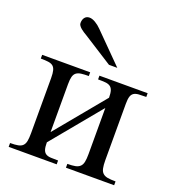

<svg xmlns="http://www.w3.org/2000/svg" viewBox="-126 -779 793 877"><g transform="rotate(20 271.0 -340.5)"><path d="M293 0V-18.6Q316.4 -18.6 331.1 -21.5Q345.7 -24.4 354.2 -32.7Q362.8 -41 365.7 -55.7Q368.7 -70.3 368.7 -93.8V-317.9L171.4 -79.1Q171.4 -56.2 175.5 -43.7Q179.7 -31.2 189 -25.6Q198.2 -20 212.9 -19.3Q227.5 -18.6 248 -18.6V0H14.6V-18.6Q38.6 -18.6 53.2 -21.5Q67.9 -24.4 75.9 -32.7Q84 -41 86.7 -55.7Q89.4 -70.3 89.4 -93.8V-361.8Q89.4 -384.8 85.9 -398.2Q82.5 -411.6 74 -418.5Q65.4 -425.3 51 -427.2Q36.6 -429.2 14.6 -429.2V-447.3H248V-429.2Q226.1 -429.2 211.4 -427.2Q196.8 -425.3 187.7 -418.5Q178.7 -411.6 175 -398.2Q171.4 -384.8 171.4 -361.8V-128.9L368.7 -367.7Q368.7 -390.1 364.5 -402.6Q360.4 -415 351.3 -420.9Q342.3 -426.8 327.9 -428Q313.5 -429.2 293 -429.2V-447.3H527.3V-429.2Q505.9 -429.2 491.2 -428.2Q476.6 -427.2 467.3 -421.4Q458 -415.5 454.1 -403.1Q450.2 -390.6 450.2 -367.7V-93.8Q450.2 -69.8 453.4 -54.9Q456.5 -40 465.1 -32Q473.6 -23.9 488.5 -21.2Q503.4 -18.6 527.3 -18.6V0ZM316.9 -508.8 172.9 -600.6Q166.5 -604.5 158.9 -609.1Q151.4 -613.8 144.8 -619.4Q138.2 -625 133.8 -631.1Q129.4 -637.2 129.4 -643.6Q129.4 -661.1 137.7 -671.1Q146 -681.2 160.6 -681.2Q173.3 -681.2 189.2 -671.9Q205.1 -662.6 218.8 -648.4L357.4 -508.8Z"/></g></svg>

Font: Doulos SIL CyrE
Style: Regular
Weight: 400
Designer: Walt Agee, Victor Gaultney, Peter Martin, Debbi Hosken, Becca Hirsbrunner
Foundry: SIL International
Version: Version 5.000